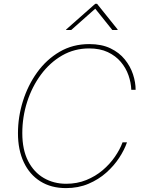

<svg xmlns="http://www.w3.org/2000/svg" viewBox="-20 -966 749 996"><path d="M322.3 9.8Q245.1 9.8 189.2 -25.4Q133.3 -60.5 103.3 -124.5Q73.2 -188.5 73.2 -274.9Q73.2 -359.4 98.9 -441.4Q124.5 -523.4 172.6 -590.3Q220.7 -657.2 289.1 -697.3Q357.4 -737.3 442.9 -737.3Q507.3 -737.3 553 -715.3Q598.6 -693.4 627.4 -657.7Q656.2 -622.1 669.9 -580.6Q683.6 -539.1 683.6 -500H661.1Q659.7 -537.6 646.5 -575.4Q633.3 -613.3 606.7 -644.8Q580.1 -676.3 539.3 -695.6Q498.5 -714.8 442.4 -714.8Q365.7 -714.8 302.2 -678.2Q238.8 -641.6 192.4 -578.9Q146 -516.1 120.8 -437.5Q95.7 -358.9 95.7 -275.4Q95.7 -189.5 125.7 -130.9Q155.8 -72.3 207.3 -42.5Q258.8 -12.7 323.2 -12.7Q379.9 -12.7 427.5 -32Q475.1 -51.3 512.5 -83Q549.8 -114.7 575.9 -152.6Q602.1 -190.4 615.7 -227.5H638.7Q625.5 -189 598.4 -147.5Q571.3 -106 531.2 -70.3Q491.2 -34.7 438.7 -12.5Q386.2 9.8 322.3 9.8ZM349.6 -810.5H322.8L323.2 -813L474.1 -946.3H483.4L590.3 -813L589.8 -810.5H562.5L474.1 -920.9Z"/></svg>

Font: Inter 18pt Thin
Style: Italic
Weight: 250
Italic angle: -9.3988°
Version: Version 4.001;git-66647c0bb